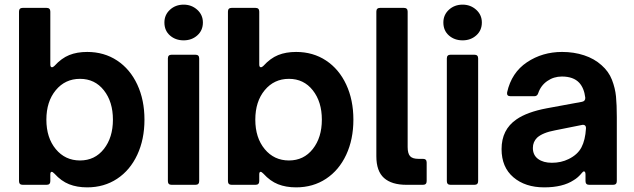

<svg xmlns="http://www.w3.org/2000/svg" viewBox="-20 -797 2735 828"><path d="M215 -48Q207 -56 203 -56Q197 -56 197 -45V-16Q197 0 181 0H78Q62 0 62 -16V-747Q62 -763 78 -763H181Q197 -763 197 -747V-519Q197 -507 204 -507Q209 -507 215 -513Q245 -546 278.5 -559.5Q312 -573 356 -573Q429 -573 485 -536Q541 -499 572 -432.5Q603 -366 603 -281Q603 -196 572 -129.5Q541 -63 485 -26Q429 11 356 11Q312 11 278 -2.5Q244 -16 215 -48ZM467 -281Q467 -358 428 -407.5Q389 -457 325 -457Q261 -457 220.5 -408Q180 -359 180 -281Q180 -203 220.5 -154Q261 -105 325 -105Q389 -105 428 -154.5Q467 -204 467 -281Z M720 0Q704 0 704 -16V-545Q704 -561 720 -561H823Q839 -561 839 -545V-16Q839 0 823 0ZM689 -700Q689 -733 713 -755Q737 -777 772 -777Q806 -777 830.5 -755Q855 -733 855 -700Q855 -666 831 -644.5Q807 -623 772 -623Q737 -623 713 -644Q689 -665 689 -700Z M1116 -48Q1108 -56 1104 -56Q1098 -56 1098 -45V-16Q1098 0 1082 0H979Q963 0 963 -16V-747Q963 -763 979 -763H1082Q1098 -763 1098 -747V-519Q1098 -507 1105 -507Q1110 -507 1116 -513Q1146 -546 1179.5 -559.5Q1213 -573 1257 -573Q1330 -573 1386 -536Q1442 -499 1473 -432.5Q1504 -366 1504 -281Q1504 -196 1473 -129.5Q1442 -63 1386 -26Q1330 11 1257 11Q1213 11 1179 -2.5Q1145 -16 1116 -48ZM1368 -281Q1368 -358 1329 -407.5Q1290 -457 1226 -457Q1162 -457 1121.5 -408Q1081 -359 1081 -281Q1081 -203 1121.5 -154Q1162 -105 1226 -105Q1290 -105 1329 -154.5Q1368 -204 1368 -281Z M1733 0Q1669 0 1636 -29.5Q1603 -59 1603 -123V-747Q1603 -763 1619 -763H1722Q1738 -763 1738 -747V-163Q1738 -135 1748.5 -123.5Q1759 -112 1784 -112H1804Q1820 -112 1820 -96V-16Q1820 0 1804 0Z M1923 0Q1907 0 1907 -16V-545Q1907 -561 1923 -561H2026Q2042 -561 2042 -545V-16Q2042 0 2026 0ZM1892 -700Q1892 -733 1916 -755Q1940 -777 1975 -777Q2009 -777 2033.5 -755Q2058 -733 2058 -700Q2058 -666 2034 -644.5Q2010 -623 1975 -623Q1940 -623 1916 -644Q1892 -665 1892 -700Z M2143 -154Q2143 -238 2207 -282Q2253 -314 2338 -330L2490 -358Q2505 -361 2504 -376Q2499 -417 2478 -440Q2453 -467 2403 -467Q2368 -467 2340 -447.5Q2312 -428 2301 -395Q2297 -382 2284 -382H2182Q2164 -382 2167 -399Q2186 -484 2252.5 -528.5Q2319 -573 2404 -573Q2455 -573 2499 -558.5Q2543 -544 2574 -516Q2605 -489 2619 -453Q2633 -417 2636.5 -381Q2640 -345 2640 -292V-16Q2640 0 2624 0H2521Q2505 0 2505 -16V-44Q2505 -58 2498 -58Q2495 -58 2490 -52Q2473 -31 2454 -20Q2407 11 2327 11Q2245 11 2194 -32.5Q2143 -76 2143 -154ZM2432 -111Q2471 -130 2487.5 -161.5Q2504 -193 2507 -243V-245Q2507 -253 2502 -256.5Q2497 -260 2489 -258L2374 -235Q2320 -225 2296 -203Q2278 -185 2278 -159Q2278 -128 2300.5 -111.5Q2323 -95 2360 -95Q2400 -95 2432 -111Z"/></svg>

Font: Open Sauce Two
Style: Bold
Weight: 700
Designer: Alfredo Marco Pradil
Foundry: Creative Sauce Fz LLC
Version: Version 1.477